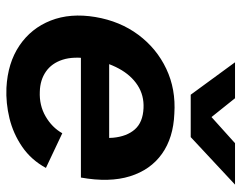

<svg xmlns="http://www.w3.org/2000/svg" viewBox="-97 -643 752 598"><g transform="rotate(90 279.0 -344.0)"><path d="M254 12Q176 8 122 -28.5Q68 -65 44 -126Q20 -187 33 -265Q46 -342 88.5 -399Q131 -456 194.5 -486Q258 -516 334 -511Q409 -508 459 -472.5Q509 -437 529 -373Q549 -309 533 -220H403Q413 -277 409 -320Q405 -363 383 -388Q361 -413 317 -415Q277 -417 245.5 -396.5Q214 -376 193.5 -338Q173 -300 163 -247Q155 -197 166 -163Q177 -129 203 -111Q229 -93 265 -92Q308 -90 342.5 -110Q377 -130 395 -162L503 -111Q478 -65 437 -37Q396 -9 348.5 2.5Q301 14 254 12ZM115 -220 119 -308H474L470 -220ZM276 -562V-565L426 -700H555L407 -562ZM275 -562 174 -700H286L394 -565L393 -562Z"/></g></svg>

Font: Figtree Light
Style: Bold Italic
Weight: 700
Italic angle: -9.5°
Version: Version 2.000